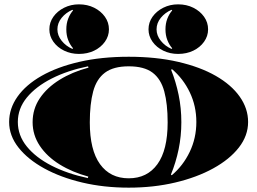

<svg xmlns="http://www.w3.org/2000/svg" viewBox="-20 -841 1184 883"><path d="M572 22Q458 22 358.5 -1.5Q259 -25 183.5 -66.5Q108 -108 65 -162.5Q22 -217 22 -280Q22 -342 60.5 -396.5Q99 -451 171 -492Q243 -533 344.5 -556.5Q446 -580 572 -580Q698 -580 799.5 -556.5Q901 -533 972.5 -492Q1044 -451 1082.5 -396.5Q1121 -342 1121 -280Q1121 -217 1078.5 -162.5Q1036 -108 960.5 -66.5Q885 -25 785.5 -1.5Q686 22 572 22ZM384 -22 386 -29Q312 -49 254 -85Q196 -121 163 -170.5Q130 -220 130 -279Q130 -340 163 -389Q196 -438 254 -474Q312 -510 387 -530L385 -536Q291 -517 218 -480Q145 -443 103.5 -392.5Q62 -342 62 -280Q62 -218 103.5 -167Q145 -116 217.5 -79Q290 -42 384 -22ZM572 -21Q657 -21 704 -86Q751 -151 751 -278Q751 -363 735.5 -420.5Q720 -478 681.5 -507Q643 -536 572 -536Q502 -536 463 -507Q424 -478 408.5 -420.5Q393 -363 393 -278Q393 -151 440 -86Q487 -21 572 -21ZM770 -35Q822 -79 852.5 -142.5Q883 -206 883 -280Q883 -353 853 -416Q823 -479 771 -523L767 -520Q789 -465 801.5 -404.5Q814 -344 814 -279Q814 -215 801.5 -154.5Q789 -94 766 -38ZM799 -593Q762 -593 731 -608Q700 -623 681.5 -649Q663 -675 663 -706Q663 -738 681.5 -764Q700 -790 731 -805.5Q762 -821 799 -821Q838 -821 869 -805.5Q900 -790 918.5 -764Q937 -738 937 -706Q937 -675 918.5 -649Q900 -623 869 -608Q838 -593 799 -593ZM343 -593Q306 -593 275 -608Q244 -623 225.5 -649Q207 -675 207 -706Q207 -738 225.5 -764Q244 -790 275 -805.5Q306 -821 343 -821Q382 -821 413 -805.5Q444 -790 462.5 -764Q481 -738 481 -706Q481 -675 462.5 -649Q444 -623 413 -608Q382 -593 343 -593ZM313 -616 316 -619Q302 -635 293.5 -657Q285 -679 285 -706Q285 -733 293.5 -755Q302 -777 316 -793L313 -796Q283 -783 263.5 -759Q244 -735 244 -706Q244 -678 263.5 -653.5Q283 -629 313 -616ZM769 -616 772 -619Q758 -635 749.5 -657Q741 -679 741 -706Q741 -733 749.5 -755Q758 -777 772 -793L769 -796Q739 -783 719.5 -759Q700 -735 700 -706Q700 -678 719.5 -653.5Q739 -629 769 -616Z"/></svg>

Font: Diplomata SC
Style: Regular
Weight: 400
Designer: Eduardo Rodriguez Tunni
Foundry: Eduardo Rodriguez Tunni
Version: Version 1.002; ttfautohint (v1.8.4.7-5d5b);gftools[0.9.23]